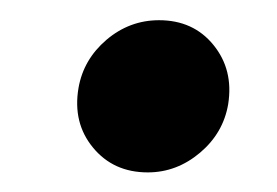

<svg xmlns="http://www.w3.org/2000/svg" viewBox="-20 -441 276 191"><path d="M127 -269.5Q92.8 -269.5 72.5 -294.2Q52.2 -318.8 58.1 -353.5Q63 -381.8 85.9 -401.4Q108.9 -420.9 138.2 -420.9Q172.4 -420.9 192.4 -396.2Q212.4 -371.6 207 -337.4Q202.1 -308.6 179 -289.1Q155.8 -269.5 127 -269.5Z"/></svg>

Font: Inter Display SemiBold
Style: Italic
Weight: 600
Italic angle: -9.39999°
Designer: Rasmus Andersson
Foundry: rsms
Version: Version 4.000;git-a52131595